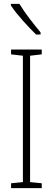

<svg xmlns="http://www.w3.org/2000/svg" viewBox="-20 -1062 272 989"><path d="M80 -1042H36V-1034C68 -985 128 -921 166 -884H189V-895C153 -939 113 -988 80 -1042ZM195 -93V-118L135 -124V-775L195 -782V-807H37V-782L98 -775V-124L37 -118V-93Z"/></svg>

Font: Noto Sans Kannada UI ExtraCondensed ExtraLight
Style: Regular
Weight: 200
Width: 2
Designer: Jelle Bosma - Monotype Design Team
Foundry: Monotype Imaging Inc.
Version: Version 2.005